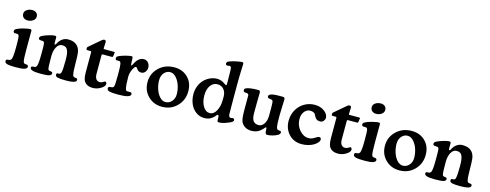

<svg xmlns="http://www.w3.org/2000/svg" viewBox="-25 -1438 5557 2179"><g transform="rotate(15 2753.5 -348.0)"><path d="M82 -599.1Q82 -630.4 109.9 -648.4Q137.7 -666.5 173.3 -666.5Q202.6 -666.5 220.9 -650.4Q239.3 -634.3 239.3 -607.9Q239.3 -577.1 212.2 -557.9Q185.1 -538.6 147.9 -538.6Q120.1 -538.6 101.1 -555.2Q82 -571.8 82 -599.1ZM102.5 -203.6V-235.8Q102.5 -310.5 98.9 -333.7Q95.2 -356.9 81.1 -360.4Q72.8 -362.3 61 -361.6Q49.3 -360.8 45.4 -361.8Q29.3 -365.7 29.3 -382.3Q29.3 -395 38.1 -402.3Q46.9 -409.7 73.2 -420.9Q99.6 -432.1 143.1 -442.1Q186.5 -452.1 205.6 -452.1Q215.3 -452.1 218.8 -447.3Q222.2 -442.4 222.2 -430.7Q222.2 -425.8 221.9 -383.3Q221.7 -340.8 221.7 -252V-208.5Q221.7 -100.6 229.5 -74.7Q234.4 -57.1 249 -54.7Q254.4 -53.7 262.5 -53.2Q270.5 -52.7 274.9 -51.3Q289.1 -46.4 289.1 -31.7Q289.1 -10.7 259.3 -0.7Q229.5 9.3 157.2 9.3Q85.9 9.3 56.6 1.2Q27.3 -6.8 27.3 -27.3Q27.3 -45.4 39.6 -48.8Q44.4 -50.3 53.5 -50.5Q62.5 -50.8 66.4 -51.8Q73.7 -53.2 80.8 -59.1Q87.9 -64.9 90.8 -73.2Q102.5 -106 102.5 -203.6Z M399.9 -212.4V-248Q399.9 -273.9 399.7 -288.3Q399.4 -302.7 398.7 -316.4Q397.9 -330.1 396.7 -336.2Q395.5 -342.3 393.1 -347.4Q390.6 -352.5 387.5 -354.5Q384.3 -356.4 378.9 -357.4Q370.6 -359.4 359.1 -358.9Q347.7 -358.4 342.8 -359.9Q335.9 -361.3 331.5 -366.9Q327.1 -372.6 327.1 -380.4Q327.1 -391.1 334 -398.2Q340.8 -405.3 360.4 -414.6Q389.2 -427.7 429.9 -439.9Q470.7 -452.1 495.1 -452.1Q505.4 -452.1 509.5 -447.5Q513.7 -442.9 513.7 -431.6Q513.7 -422.4 513.2 -407.7Q512.7 -393.1 512.7 -376Q512.7 -355 521 -355Q522.5 -355 523.7 -355.5Q524.9 -356 525.9 -356.4Q526.9 -356.9 528.1 -358.4Q529.3 -359.9 530 -360.8Q530.8 -361.8 532 -364Q533.2 -366.2 533.9 -367.4Q534.7 -368.7 536.4 -371.8Q538.1 -375 539.1 -376.5Q558.1 -412.1 588.1 -431.2Q618.2 -450.2 652.8 -450.2Q733.4 -450.2 770.5 -399.9Q790.5 -372.6 795.9 -333.5Q801.3 -294.4 801.3 -211.4Q801.3 -106.9 811 -73.7Q815.4 -57.1 829.6 -52.7Q835 -51.3 842.8 -50.8Q850.6 -50.3 854.5 -49.3Q867.7 -45.4 867.7 -31.7Q867.7 -20 859.6 -12.2Q851.6 -4.4 823.2 1.5Q794.9 7.3 745.6 7.3Q674.8 7.3 647.9 0Q621.1 -7.3 621.1 -27.3Q621.1 -44.9 632.8 -46.9Q635.7 -47.4 644.8 -47.1Q653.8 -46.9 656.7 -48.3Q663.6 -50.3 667.5 -54.2Q671.4 -58.1 674.3 -68.4Q684.1 -98.6 684.1 -210.9Q684.1 -251 681.2 -277.3Q678.2 -303.7 670.2 -325.9Q662.1 -348.1 646 -358.6Q629.9 -369.1 605 -369.1Q564 -369.1 539.6 -325.7Q515.1 -282.2 515.1 -215.8Q515.1 -92.3 520.5 -70.8Q524.4 -52.7 539.1 -50.3Q544.4 -49.3 551.8 -48.6Q559.1 -47.9 563 -46.4Q567.9 -45.4 571.5 -40.8Q575.2 -36.1 575.2 -30.3Q575.2 -9.3 548.6 -1Q522 7.3 448.2 7.3Q382.3 7.3 353.3 -2Q324.2 -11.2 324.2 -29.8Q324.2 -44.4 335.9 -47.4Q339.8 -48.8 350.6 -48.8Q361.3 -48.8 365.7 -49.8Q382.8 -54.2 388.7 -71.8Q399.9 -103 399.9 -212.4Z M1062.5 -155.8Q1062.5 -116.7 1077.9 -95.7Q1093.3 -74.7 1120.1 -74.7Q1144.5 -74.7 1164.1 -89.4Q1177.7 -97.7 1180.7 -97.7Q1188 -97.7 1193.6 -90.3Q1199.2 -83 1199.2 -73.2Q1199.2 -44.4 1154.8 -17.3Q1110.4 9.8 1061.5 9.8Q1014.6 9.8 985.6 -10.3Q956.5 -30.3 947.8 -65.4Q939.9 -93.3 939.9 -144V-376.5Q939.9 -388.2 930.7 -388.2H896.5Q879.9 -388.2 879.9 -399.9Q879.9 -409.2 880.9 -416Q881.8 -421.4 886.7 -425.3L1022.5 -541Q1035.6 -552.7 1049.3 -552.7Q1069.3 -552.7 1069.3 -529.8Q1069.3 -522.9 1067.9 -491.5Q1066.4 -460 1066.4 -459.5Q1066.4 -451.7 1068.8 -450.2Q1071.3 -448.7 1080.6 -448.7H1182.6Q1192.4 -448.7 1196 -447.3Q1199.7 -445.8 1199.7 -440.9Q1199.7 -438.5 1198.2 -432.6L1194.3 -402.8Q1192.9 -391.1 1189.5 -388.9Q1186 -386.7 1173.3 -386.7H1072.8Q1062.5 -386.7 1062.5 -376.5Z M1300.3 -203.1V-239.3Q1300.3 -307.1 1295.4 -333.5Q1290.5 -359.9 1276.4 -362.8Q1267.1 -364.7 1256.8 -363.5Q1246.6 -362.3 1242.7 -363.3Q1228 -365.7 1228 -384.3Q1228 -397.5 1235.1 -403.8Q1242.2 -410.2 1261.7 -418.5Q1297.4 -433.6 1339.1 -443.1Q1380.9 -452.6 1396.5 -452.6Q1402.3 -452.6 1405.3 -449.7Q1408.2 -446.8 1409.2 -442.9Q1410.2 -439 1410.6 -430.7Q1413.1 -397.5 1413.1 -378.4Q1413.1 -350.1 1420.4 -350.1Q1421.9 -350.1 1423.8 -352.3Q1425.8 -354.5 1428.5 -358.6Q1431.2 -362.8 1432.9 -366.2Q1434.6 -369.6 1437.7 -375.5Q1440.9 -381.3 1441.9 -383.3Q1481 -455.6 1539.1 -455.6Q1573.2 -455.6 1592.5 -431.4Q1611.8 -407.2 1611.8 -374Q1611.8 -345.7 1593.5 -323.2Q1575.2 -300.8 1549.3 -300.8Q1533.2 -300.8 1521.7 -305.7Q1510.3 -310.5 1504.4 -317.4Q1498.5 -324.2 1494.4 -330.8Q1490.2 -337.4 1485.6 -342.3Q1481 -347.2 1475.6 -347.2Q1467.3 -347.2 1461.9 -340.8Q1444.8 -320.8 1431.6 -286.6Q1418.5 -252.4 1418.5 -222.2Q1418.5 -115.2 1429.2 -76.2Q1434.6 -56.6 1450.2 -54.2Q1456.1 -53.2 1470.2 -54.7Q1484.4 -56.2 1489.7 -54.7Q1505.4 -50.8 1505.4 -34.2Q1505.4 8.3 1362.8 8.3Q1287.6 8.3 1258.1 0.7Q1228.5 -6.8 1228.5 -28.8Q1228.5 -46.9 1241.2 -50.3Q1246.6 -52.2 1257.8 -52.5Q1269 -52.7 1273.4 -54.2Q1288.6 -56.6 1293.9 -73.7Q1300.3 -90.8 1300.3 -203.1Z M1645.5 -216.3Q1645.5 -316.9 1717.8 -386.5Q1790 -456.1 1898.9 -456.1Q1996.1 -456.1 2058.1 -394.3Q2120.1 -332.5 2120.1 -232.9Q2120.1 -128.9 2050 -57.9Q1980 13.2 1875 13.2Q1776.4 13.2 1710.9 -52Q1645.5 -117.2 1645.5 -216.3ZM1898.9 -48.8Q1942.4 -48.8 1972.4 -82.5Q2002.4 -116.2 2002.4 -166.5Q2002.4 -217.3 1986.1 -268.3Q1969.7 -319.3 1937.7 -355.2Q1905.8 -391.1 1867.2 -391.1Q1825.2 -391.1 1796.1 -357.4Q1767.1 -323.7 1767.1 -271Q1767.1 -218.8 1783.7 -168Q1800.3 -117.2 1831.3 -83Q1862.3 -48.8 1898.9 -48.8Z M2184.1 -220.2Q2184.1 -271.5 2202.4 -316.2Q2220.7 -360.8 2251 -391.1Q2281.2 -421.4 2320.6 -438.7Q2359.9 -456.1 2401.9 -456.1Q2450.7 -456.1 2493.2 -424.3Q2496.6 -422.4 2500.7 -419.4Q2504.9 -416.5 2506.8 -415.3Q2508.8 -414.1 2511 -413.1Q2513.2 -412.1 2515.6 -412.1Q2522.5 -412.1 2522.5 -424.8V-471.7Q2522.5 -601.1 2516.6 -621.1Q2512.7 -632.3 2500 -633.8Q2496.1 -634.3 2486.1 -631.8Q2476.1 -629.4 2468.3 -630.4Q2460.9 -630.9 2456.3 -636.2Q2451.7 -641.6 2451.7 -651.4Q2451.7 -662.1 2459.5 -669.4Q2467.3 -676.8 2485.4 -683.1Q2516.1 -694.3 2561 -703.6Q2606 -712.9 2626.5 -712.9Q2641.6 -712.9 2641.6 -692.4Q2641.6 -689 2638.7 -616.5Q2635.7 -543.9 2635.7 -446.8V-301.8Q2635.7 -237.8 2636.5 -171.9Q2637.2 -106 2637.2 -104.5Q2637.2 -90.8 2642.6 -80.1Q2647.9 -69.3 2657.7 -67.4Q2666.5 -65.9 2674.8 -68.8Q2683.1 -71.8 2689.9 -70.8Q2706.5 -67.4 2706.5 -49.3Q2706.5 -27.3 2643.1 -5.9Q2590.3 17.1 2548.8 17.1Q2535.2 17.1 2531 13.2Q2526.9 9.3 2526.4 -4.4Q2526.4 -9.8 2526.1 -19.5Q2525.9 -29.3 2525.9 -35.6Q2525.9 -62.5 2512.7 -62.5Q2510.3 -62.5 2507.6 -60.8Q2504.9 -59.1 2502.7 -56.6Q2500.5 -54.2 2495.6 -48.3Q2490.7 -42.5 2486.3 -37.6Q2439.9 12.7 2374.5 12.7Q2317.9 12.7 2273.9 -19.3Q2230 -51.3 2207 -104Q2184.1 -156.7 2184.1 -220.2ZM2418.9 -57.6Q2462.4 -57.6 2491.9 -109.4Q2521.5 -161.1 2522.5 -232.4L2523.4 -276.4Q2523.9 -327.6 2496.6 -362.3Q2469.2 -397 2418.9 -397Q2372.1 -397 2339.8 -354Q2307.6 -311 2307.6 -236.3Q2307.6 -160.2 2338.9 -108.9Q2370.1 -57.6 2418.9 -57.6Z M3191.4 -245.1V-210.9Q3191.4 -133.3 3197 -105.5Q3202.6 -77.6 3215.3 -74.2Q3222.2 -72.3 3230.7 -71.3Q3239.3 -70.3 3242.7 -69.8Q3255.9 -66.9 3255.9 -53.2Q3255.9 -43 3250 -35.2Q3244.1 -27.3 3228.5 -19Q3203.6 -4.9 3169.7 3.7Q3135.7 12.2 3111.8 12.2Q3104 12.2 3099.9 9.3Q3095.7 6.3 3091.3 -2.9Q3085.9 -13.7 3085.9 -51.3Q3085.9 -66.9 3077.1 -66.9Q3074.7 -66.9 3072.3 -64.9Q3069.8 -63 3065.9 -57.9Q3062 -52.7 3059.6 -49.8Q3030.3 -17.1 2999.5 -1.7Q2968.8 13.7 2925.8 13.7Q2852.1 13.7 2813.5 -41Q2798.8 -61.5 2793.9 -98.1Q2789.1 -134.8 2789.1 -193.4V-363.3Q2789.1 -383.3 2767.6 -386.2Q2762.7 -387.2 2753.4 -387.5Q2744.1 -387.7 2738.8 -389.2Q2733.4 -390.6 2729.2 -396.5Q2725.1 -402.3 2725.1 -410.2Q2725.1 -426.8 2739.7 -434.1Q2780.3 -454.1 2885.7 -454.1Q2907.7 -454.1 2907.7 -429.7Q2907.7 -426.8 2907 -397.9Q2906.2 -369.1 2905.5 -313.7Q2904.8 -258.3 2904.8 -190.4Q2904.8 -124.5 2925.3 -97.2Q2945.8 -69.8 2988.8 -69.8Q3026.4 -69.8 3051.8 -107.4Q3077.1 -145 3077.1 -205.6V-301.3Q3077.1 -357.9 3072.8 -372.6Q3068.8 -385.3 3052.2 -388.2Q3046.9 -389.2 3037.8 -390.4Q3028.8 -391.6 3023.9 -393.1Q3017.1 -394 3012.5 -399.4Q3007.8 -404.8 3007.8 -412.1Q3007.8 -429.2 3026.9 -438Q3054.2 -451.7 3129.4 -451.7H3172.9Q3186.5 -451.7 3191.9 -445.3Q3197.3 -439 3197.3 -423.8Q3197.3 -405.3 3194.3 -344.2Q3191.4 -283.2 3191.4 -245.1Z M3547.9 -457.5Q3616.2 -457.5 3661.6 -422.9Q3707 -388.2 3707 -345.2Q3707 -326.7 3691.4 -308.6Q3675.8 -290.5 3651.9 -290.5Q3625.5 -290.5 3609.6 -302Q3593.8 -313.5 3582 -338.4Q3577.1 -350.1 3572.5 -357.4Q3567.9 -364.7 3552.7 -372.3Q3537.6 -379.9 3514.6 -379.9Q3476.1 -379.9 3448 -346.4Q3419.9 -313 3419.9 -256.8Q3419.9 -184.1 3466.8 -128.9Q3513.7 -73.7 3574.7 -73.7Q3601.6 -73.7 3623.8 -84.7Q3646 -95.7 3662.1 -106.7Q3678.2 -117.7 3689.9 -117.7Q3713.4 -117.7 3713.4 -91.3Q3713.4 -76.7 3698.5 -58.6Q3683.6 -40.5 3658.7 -24.7Q3633.8 -8.8 3596.2 2Q3558.6 12.7 3518.1 12.7Q3422.9 12.7 3364.5 -49.8Q3306.2 -112.3 3306.2 -208Q3306.2 -279.8 3340.1 -337.6Q3374 -395.5 3429 -426.5Q3483.9 -457.5 3547.9 -457.5Z M3943.8 -155.8Q3943.8 -116.7 3959.2 -95.7Q3974.6 -74.7 4001.5 -74.7Q4025.9 -74.7 4045.4 -89.4Q4059.1 -97.7 4062 -97.7Q4069.3 -97.7 4075 -90.3Q4080.6 -83 4080.6 -73.2Q4080.6 -44.4 4036.1 -17.3Q3991.7 9.8 3942.9 9.8Q3896 9.8 3866.9 -10.3Q3837.9 -30.3 3829.1 -65.4Q3821.3 -93.3 3821.3 -144V-376.5Q3821.3 -388.2 3812 -388.2H3777.8Q3761.2 -388.2 3761.2 -399.9Q3761.2 -409.2 3762.2 -416Q3763.2 -421.4 3768.1 -425.3L3903.8 -541Q3917 -552.7 3930.7 -552.7Q3950.7 -552.7 3950.7 -529.8Q3950.7 -522.9 3949.2 -491.5Q3947.8 -460 3947.8 -459.5Q3947.8 -451.7 3950.2 -450.2Q3952.6 -448.7 3961.9 -448.7H4064Q4073.7 -448.7 4077.4 -447.3Q4081.1 -445.8 4081.1 -440.9Q4081.1 -438.5 4079.6 -432.6L4075.7 -402.8Q4074.2 -391.1 4070.8 -388.9Q4067.4 -386.7 4054.7 -386.7H3954.1Q3943.8 -386.7 3943.8 -376.5Z M4176.8 -599.1Q4176.8 -630.4 4204.6 -648.4Q4232.4 -666.5 4268.1 -666.5Q4297.4 -666.5 4315.7 -650.4Q4334 -634.3 4334 -607.9Q4334 -577.1 4306.9 -557.9Q4279.8 -538.6 4242.7 -538.6Q4214.8 -538.6 4195.8 -555.2Q4176.8 -571.8 4176.8 -599.1ZM4197.3 -203.6V-235.8Q4197.3 -310.5 4193.6 -333.7Q4189.9 -356.9 4175.8 -360.4Q4167.5 -362.3 4155.8 -361.6Q4144 -360.8 4140.1 -361.8Q4124 -365.7 4124 -382.3Q4124 -395 4132.8 -402.3Q4141.6 -409.7 4168 -420.9Q4194.3 -432.1 4237.8 -442.1Q4281.2 -452.1 4300.3 -452.1Q4310.1 -452.1 4313.5 -447.3Q4316.9 -442.4 4316.9 -430.7Q4316.9 -425.8 4316.7 -383.3Q4316.4 -340.8 4316.4 -252V-208.5Q4316.4 -100.6 4324.2 -74.7Q4329.1 -57.1 4343.8 -54.7Q4349.1 -53.7 4357.2 -53.2Q4365.2 -52.7 4369.6 -51.3Q4383.8 -46.4 4383.8 -31.7Q4383.8 -10.7 4354 -0.7Q4324.2 9.3 4252 9.3Q4180.7 9.3 4151.4 1.2Q4122.1 -6.8 4122.1 -27.3Q4122.1 -45.4 4134.3 -48.8Q4139.2 -50.3 4148.2 -50.5Q4157.2 -50.8 4161.1 -51.8Q4168.5 -53.2 4175.5 -59.1Q4182.6 -64.9 4185.5 -73.2Q4197.3 -106 4197.3 -203.6Z M4435.1 -216.3Q4435.1 -316.9 4507.3 -386.5Q4579.6 -456.1 4688.5 -456.1Q4785.6 -456.1 4847.7 -394.3Q4909.7 -332.5 4909.7 -232.9Q4909.7 -128.9 4839.6 -57.9Q4769.5 13.2 4664.6 13.2Q4565.9 13.2 4500.5 -52Q4435.1 -117.2 4435.1 -216.3ZM4688.5 -48.8Q4731.9 -48.8 4762 -82.5Q4792 -116.2 4792 -166.5Q4792 -217.3 4775.6 -268.3Q4759.3 -319.3 4727.3 -355.2Q4695.3 -391.1 4656.7 -391.1Q4614.7 -391.1 4585.7 -357.4Q4556.6 -323.7 4556.6 -271Q4556.6 -218.8 4573.2 -168Q4589.8 -117.2 4620.8 -83Q4651.9 -48.8 4688.5 -48.8Z M5034.2 -212.4V-248Q5034.2 -273.9 5033.9 -288.3Q5033.7 -302.7 5033 -316.4Q5032.2 -330.1 5031 -336.2Q5029.8 -342.3 5027.3 -347.4Q5024.9 -352.5 5021.7 -354.5Q5018.6 -356.4 5013.2 -357.4Q5004.9 -359.4 4993.4 -358.9Q4981.9 -358.4 4977.1 -359.9Q4970.2 -361.3 4965.8 -366.9Q4961.4 -372.6 4961.4 -380.4Q4961.4 -391.1 4968.3 -398.2Q4975.1 -405.3 4994.6 -414.6Q5023.4 -427.7 5064.2 -439.9Q5105 -452.1 5129.4 -452.1Q5139.6 -452.1 5143.8 -447.5Q5147.9 -442.9 5147.9 -431.6Q5147.9 -422.4 5147.5 -407.7Q5147 -393.1 5147 -376Q5147 -355 5155.3 -355Q5156.7 -355 5158 -355.5Q5159.2 -356 5160.2 -356.4Q5161.1 -356.9 5162.4 -358.4Q5163.6 -359.9 5164.3 -360.8Q5165 -361.8 5166.3 -364Q5167.5 -366.2 5168.2 -367.4Q5168.9 -368.7 5170.7 -371.8Q5172.4 -375 5173.3 -376.5Q5192.4 -412.1 5222.4 -431.2Q5252.4 -450.2 5287.1 -450.2Q5367.7 -450.2 5404.8 -399.9Q5424.8 -372.6 5430.2 -333.5Q5435.5 -294.4 5435.5 -211.4Q5435.5 -106.9 5445.3 -73.7Q5449.7 -57.1 5463.9 -52.7Q5469.2 -51.3 5477.1 -50.8Q5484.9 -50.3 5488.8 -49.3Q5502 -45.4 5502 -31.7Q5502 -20 5493.9 -12.2Q5485.8 -4.4 5457.5 1.5Q5429.2 7.3 5379.9 7.3Q5309.1 7.3 5282.2 0Q5255.4 -7.3 5255.4 -27.3Q5255.4 -44.9 5267.1 -46.9Q5270 -47.4 5279.1 -47.1Q5288.1 -46.9 5291 -48.3Q5297.9 -50.3 5301.8 -54.2Q5305.7 -58.1 5308.6 -68.4Q5318.4 -98.6 5318.4 -210.9Q5318.4 -251 5315.4 -277.3Q5312.5 -303.7 5304.4 -325.9Q5296.4 -348.1 5280.3 -358.6Q5264.2 -369.1 5239.3 -369.1Q5198.2 -369.1 5173.8 -325.7Q5149.4 -282.2 5149.4 -215.8Q5149.4 -92.3 5154.8 -70.8Q5158.7 -52.7 5173.3 -50.3Q5178.7 -49.3 5186 -48.6Q5193.4 -47.9 5197.3 -46.4Q5202.1 -45.4 5205.8 -40.8Q5209.5 -36.1 5209.5 -30.3Q5209.5 -9.3 5182.9 -1Q5156.2 7.3 5082.5 7.3Q5016.6 7.3 4987.5 -2Q4958.5 -11.2 4958.5 -29.8Q4958.5 -44.4 4970.2 -47.4Q4974.1 -48.8 4984.9 -48.8Q4995.6 -48.8 5000 -49.8Q5017.1 -54.2 5022.9 -71.8Q5034.2 -103 5034.2 -212.4Z"/></g></svg>

Font: Cooper* SemiBold
Style: Regular
Weight: 600
Designer: Owen Earl
Foundry: indestructible type*
Version: Version 0.001